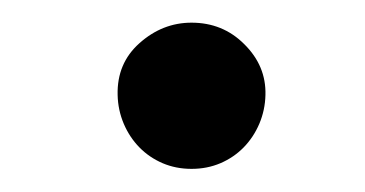

<svg xmlns="http://www.w3.org/2000/svg" viewBox="-20 -401 316 166"><path d="M100.5 -363.6Q120.4 -381.4 145.6 -381.4Q172.6 -381.4 191.1 -362.9Q210.2 -344.1 209.5 -318.9Q209.2 -305.8 204.2 -294Q199.2 -282.3 190.7 -273.6Q182.2 -264.9 170.6 -259.9Q159.1 -255 145.6 -255Q132.1 -255 120.6 -259.9Q109 -264.9 100.5 -273.6Q92 -282.3 87 -294Q82 -305.8 81.7 -318.9Q81 -346.2 100.5 -363.6Z"/></svg>

Font: Inter P
Style: Italic
Weight: 400
Italic angle: -9.40001°
Designer: Rasmus Andersson
Foundry: rsms
Version: Version 3.018;git-588b23468